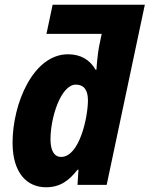

<svg xmlns="http://www.w3.org/2000/svg" viewBox="-20 -780 631 810"><path d="M174 10C234 10 271 -18 307 -64H311L307 0H430L591 -760H202L176 -637H409L398 -584C392 -552 388 -507 387 -486H383C360 -527 321 -551 267 -551C119 -551 33 -341 33 -178C33 -50 94 10 174 10ZM238 -118C209 -118 193 -144 193 -192C193 -285 237 -423 300 -423C334 -423 351 -400 351 -357C351 -285 315 -118 238 -118Z"/></svg>

Font: Noto Sans SemiCondensed ExtraBold
Style: Italic
Weight: 800
Width: 4
Italic angle: -12°
Designer: Monotype Design Team
Foundry: Monotype Imaging Inc.
Version: Version 2.013